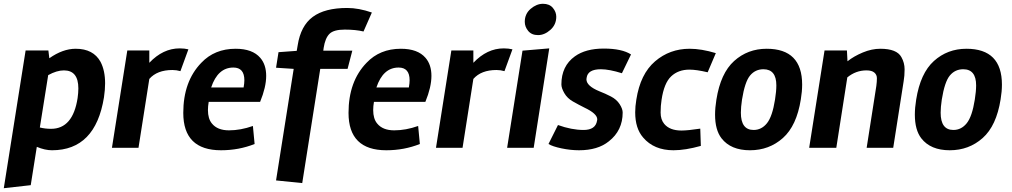

<svg xmlns="http://www.w3.org/2000/svg" viewBox="-48 -779 5332 1012"><path d="M351 -522Q444 -522 482 -453Q506 -407 506 -340Q506 -306 500 -266Q455 13 226 13Q189 13 146 -5L114 197L-28 213L87 -513H207L212 -472Q283 -522 351 -522ZM221 -100Q336 -100 361 -262Q365 -290 365 -313Q365 -408 289 -408Q251 -408 206 -383L162 -107Q190 -100 221 -100Z M861 -410Q780 -410 739 -363L682 0H542L623 -513H739V-448Q811 -524 899 -524Q924 -524 945 -519L903 -404Q882 -410 861 -410Z M1324 -474Q1355 -438 1355 -379Q1355 -320 1323 -242H1052Q1048 -219 1048 -199Q1048 -153 1069 -128Q1098 -92 1159 -92Q1220 -92 1285 -115L1294 -20Q1211 13 1117 13Q918 13 918 -184Q918 -350 1013 -448Q1083 -522 1194 -522Q1283 -522 1324 -474ZM1236 -318Q1240 -340 1240 -356Q1240 -423 1182 -423Q1100 -423 1065 -318Z M1868 -613Q1827 -623 1769 -623Q1711 -623 1688.5 -600.5Q1666 -578 1658 -527L1656 -512H1809L1784 -416H1640L1545 186L1407 172L1500 -416L1407 -422L1420 -504L1516 -511L1521 -540Q1537 -643 1600.5 -690Q1664 -737 1782 -737Q1843 -737 1912 -713Z M2195 -474Q2226 -438 2226 -379Q2226 -320 2194 -242H1923Q1919 -219 1919 -199Q1919 -153 1940 -128Q1969 -92 2030 -92Q2091 -92 2156 -115L2165 -20Q2082 13 1988 13Q1789 13 1789 -184Q1789 -350 1884 -448Q1954 -522 2065 -522Q2154 -522 2195 -474ZM2107 -318Q2111 -340 2111 -356Q2111 -423 2053 -423Q1971 -423 1936 -318Z M2569 -410Q2488 -410 2447 -363L2390 0H2250L2331 -513H2447V-448Q2519 -524 2607 -524Q2632 -524 2653 -519L2611 -404Q2590 -410 2569 -410Z M2847 -524 2765 0H2625L2706 -512ZM2884 -691Q2884 -649 2853 -621.5Q2822 -594 2788 -594Q2754 -594 2736 -616Q2718 -638 2718 -664Q2718 -706 2749 -732.5Q2780 -759 2814 -759Q2848 -759 2866 -737.5Q2884 -716 2884 -691Z M3119 -414Q3050 -414 3044 -369Q3043 -365 3043 -361Q3043 -326 3111 -298Q3142 -286 3172 -270.5Q3202 -255 3218 -230Q3234 -205 3234 -186Q3234 -91 3161 -34Q3103 13 3004 13Q2959 13 2911.5 3Q2864 -7 2843 -20L2893 -120Q2965 -94 3028 -94Q3091 -94 3099 -143Q3100 -146 3100 -150Q3100 -180 3032 -212Q3002 -227 2972 -244Q2942 -261 2926.5 -288Q2911 -315 2911 -334Q2911 -431 2982 -482Q3039 -523 3134.5 -523Q3230 -523 3278 -492L3230 -393Q3163 -414 3119 -414Z M3502 13Q3399 13 3342 -54Q3300 -102 3300 -187Q3300 -218 3306 -254Q3327 -389 3404.5 -455.5Q3482 -522 3587 -522Q3649 -522 3725 -499L3682 -398Q3623 -412 3586 -412Q3527 -412 3489.5 -376.5Q3452 -341 3439 -253Q3434 -222 3434 -185.5Q3434 -149 3453 -126Q3482 -91 3544 -91Q3577 -91 3643 -101L3646 -10Q3564 13 3502 13Z M3755 -50Q3721 -94 3721 -175Q3721 -211 3728 -254Q3750 -393 3821.5 -457.5Q3893 -522 3993 -522Q4180 -522 4180 -333Q4180 -297 4173 -255Q4151 -116 4078.5 -51.5Q4006 13 3905 13Q3804 13 3755 -50ZM4044 -329Q4044 -414 3976 -414Q3933 -414 3905.5 -381Q3878 -348 3863 -254Q3857 -214 3857 -185Q3857 -94 3924 -94Q3966 -94 3994.5 -129.5Q4023 -165 4037 -254Q4044 -298 4044 -329Z M4592 -522Q4679 -522 4703 -478Q4720 -448 4720 -413.5Q4720 -379 4715 -351L4660 0H4520L4571 -326Q4574 -348 4574 -366.5Q4574 -385 4560.5 -396.5Q4547 -408 4519 -408Q4463 -408 4418 -371L4360 0H4217L4298 -513H4416L4419 -456Q4453 -483 4500 -502.5Q4547 -522 4592 -522Z M4808 -50Q4774 -94 4774 -175Q4774 -211 4781 -254Q4803 -393 4874.5 -457.5Q4946 -522 5046 -522Q5233 -522 5233 -333Q5233 -297 5226 -255Q5204 -116 5131.5 -51.5Q5059 13 4958 13Q4857 13 4808 -50ZM5097 -329Q5097 -414 5029 -414Q4986 -414 4958.5 -381Q4931 -348 4916 -254Q4910 -214 4910 -185Q4910 -94 4977 -94Q5019 -94 5047.5 -129.5Q5076 -165 5090 -254Q5097 -298 5097 -329Z"/></svg>

Font: Rambla
Style: Bold Italic
Weight: 700
Italic angle: -12°
Designer: Martin Sommaruga
Foundry: Martin Sommaruga
Version: Version 1.001